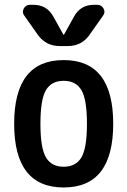

<svg xmlns="http://www.w3.org/2000/svg" viewBox="-20 -785 540 814"><path d="M377.9 -764.6H392.6Q410.2 -764.6 418.9 -749Q427.7 -733.4 417 -718.8L358.4 -635.7Q325.2 -589.8 267.6 -589.8H232.4Q175.8 -589.8 141.6 -635.7L83 -718.8Q72.3 -732.4 80.6 -748.5Q88.9 -764.6 107.4 -764.6H122.1Q178.7 -764.6 206.1 -714.8L249 -637.7H250H251L293.9 -714.8Q321.3 -764.6 377.9 -764.6ZM325.2 -402.8Q301.8 -442.4 250 -442.4Q198.2 -442.4 174.8 -402.8Q151.4 -363.3 151.4 -260.3Q151.4 -157.2 174.8 -117.7Q198.2 -78.1 250 -78.1Q301.8 -78.1 325.2 -117.7Q348.6 -157.2 348.6 -260.3Q348.6 -363.3 325.2 -402.8ZM460 -260.3Q460 9.8 250 9.8Q40 9.8 40 -260.3Q40 -530.3 250 -530.3Q460 -530.3 460 -260.3Z"/></svg>

Font: Rounded Mgen+ 2m medium
Style: Regular
Weight: 500
Designer: [Source Han Sans]
Ryoko NISHIZUKA  (kana & ideographs); Paul D. Hunt (Latin, Greek & Cyrillic); Wenlong ZHANG  (bopomofo
Version: Version 1.059.20150602